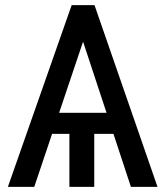

<svg xmlns="http://www.w3.org/2000/svg" viewBox="-20 -727 642 747"><path d="M421.4 -206.1H346.7V0H250V-206.1H182.6L113.3 0H10.7L258.8 -707H347.7L592.8 0H489.3ZM394.5 -288.1 303.2 -564.9 210 -288.1Z"/></svg>

Font: Pretendard JP
Style: Regular
Weight: 400
Designer: Base glyphs from Inter by Rasmus Andersson; Hangeul glyphs from Noto Sans CJK(Source Han Sans) by Jang Soo-young and Kan
Foundry: Kil Hyung-jin
Version: Version 1.309